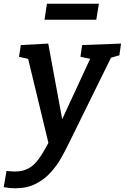

<svg xmlns="http://www.w3.org/2000/svg" viewBox="-75 -770 670 1031"><path d="M-55 235 -40 148Q-27 149 -16 150Q-5 151 5 151Q47 151 77.5 134.5Q108 118 133 83.5Q158 49 185 -3L76 -454L27 -465L37 -528L184 -536L259 -130L409 -454L357 -465L366 -528L575 -536L566 -473L521 -460L295 -1Q278 34 255 75.5Q232 117 198.5 154.5Q165 192 118 216.5Q71 241 7 241Q-23 241 -55 235ZM456 -750 442 -664H164L177 -750Z"/></svg>

Font: Bitter SemiBold
Style: Italic
Weight: 600
Italic angle: -9°
Designer: Sol Matas, and Bitter project Authors
Foundry: Sol Matas
Version: Version 2.001